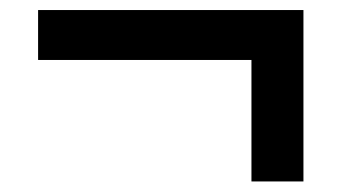

<svg xmlns="http://www.w3.org/2000/svg" viewBox="-20 -448 660 373"><path d="M468.5 -95.5V-331.5H54V-428.5H569.5V-95.5Z"/></svg>

Font: Encode Sans Condensed SemiBold
Style: Regular
Weight: 600
Width: 3
Designer: Multiple Designers
Foundry: Impallari Type
Version: Version 2.000